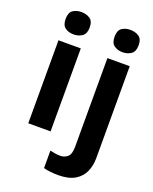

<svg xmlns="http://www.w3.org/2000/svg" viewBox="-188 -907 1004 1261"><g transform="rotate(20 314.0 -276.5)"><path d="M78 0V-580H234V0ZM157 -650Q122 -650 98 -667.5Q74 -685 74 -728Q74 -773 98 -789.5Q122 -806 157 -806Q192 -806 217 -789.5Q242 -773 242 -728Q242 -685 217 -667.5Q192 -650 157 -650ZM377 253Q352 253 324 250Q296 247 276 241V119Q296 123 311.5 126Q327 129 348 129Q377 129 398.5 110.5Q420 92 420 40V-580H576V63Q576 115 557 158Q538 201 494.5 227Q451 253 377 253ZM499 -650Q465 -650 440.5 -667.5Q416 -685 416 -728Q416 -773 440.5 -789.5Q465 -806 499 -806Q534 -806 559 -789.5Q584 -773 584 -728Q584 -685 559 -667.5Q534 -650 499 -650Z"/></g></svg>

Font: Menbere
Style: Regular
Weight: 400
Designer: Aleme Tadesse
Foundry: Sorkin Type Co
Version: Version 1.000